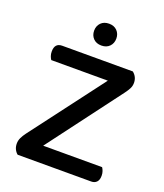

<svg xmlns="http://www.w3.org/2000/svg" viewBox="-145 -895 849 992"><g transform="rotate(20 279.0 -399.0)"><path d="M482 -608Q508 -587 508 -554Q508 -537 500.5 -522.5Q493 -508 481 -492L178 -89H502Q507 -82 511 -71Q515 -60 515 -46Q515 -23 504 -11.5Q493 0 475 0H70Q59 -9 52.5 -22.5Q46 -36 46 -53Q46 -70 53.5 -85.5Q61 -101 73 -117L377 -519H66Q61 -526 57 -537Q53 -548 53 -562Q53 -608 94 -608ZM344 -738Q344 -712 327.5 -695Q311 -678 283 -678Q255 -678 238.5 -695Q222 -712 222 -738Q222 -764 238.5 -781Q255 -798 283 -798Q311 -798 327.5 -781Q344 -764 344 -738Z"/></g></svg>

Font: Baloo Paaji 2 Medium
Style: Regular
Weight: 500
Designer: Shuchita Grover, Noopur Datye and Ek Type
Foundry: Ek Type
Version: Version 1.640;hotconv 1.0.111;makeotfexe 2.5.65597; ttfautoh